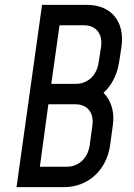

<svg xmlns="http://www.w3.org/2000/svg" viewBox="-20 -770 550 790"><path d="M338 -750H153L48 0H243C342 0 418 -69 433 -172L444 -253C453 -311 436 -358 406 -388C439 -418 462 -462 470 -514L480 -578C494 -681 438 -750 338 -750ZM292 -425H191L225 -666H326C375 -666 403 -631 396 -578L386 -514C379 -461 342 -425 292 -425ZM360 -253 349 -172C341 -118 303 -84 255 -84H144L179 -341H290C338 -341 368 -308 360 -253Z"/></svg>

Font: Mohave
Style: Italic
Weight: 400
Italic angle: -8°
Designer: Gumpita Rahayu
Foundry: Tokotype
Version: Version 2.002;PS 002.002;hotconv 1.0.88;makeotf.lib2.5.64775